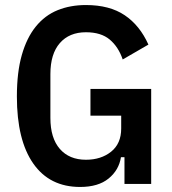

<svg xmlns="http://www.w3.org/2000/svg" viewBox="-20 -730 681 762"><path d="M474 -106H460Q452 -55 411 -21.5Q370 12 298 12Q177 12 112 -81Q47 -174 47 -347Q47 -443 66.5 -511.5Q86 -580 122 -624.5Q158 -669 208.5 -689.5Q259 -710 321 -710Q415 -710 475 -669.5Q535 -629 569 -553L467 -494Q450 -544 415.5 -573Q381 -602 321 -602Q255 -602 217.5 -559Q180 -516 180 -436V-262Q180 -182 217.5 -139Q255 -96 321 -96Q381 -96 421 -128Q461 -160 461 -220V-271H339V-377H580V0H474Z"/></svg>

Font: IBM Plex Sans Condensed SemiBold
Style: Regular
Weight: 600
Width: 3
Designer: Mike Abbink, Paul van der Laan, Pieter van Rosmalen
Foundry: Bold Monday
Version: Version 1.3